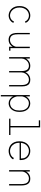

<svg xmlns="http://www.w3.org/2000/svg" viewBox="1805 -2595 990 4640"><g transform="rotate(90 2300.0 -275.0)"><path d="M352.5 11Q323.5 11 292 1.5Q260.5 -8 231 -27.8Q201.5 -47.5 177.8 -78.5Q154 -109.5 140 -152.2Q126 -195 126 -251Q126 -307.5 140 -350.5Q154 -393.5 177.8 -424.2Q201.5 -455 231 -474.2Q260.5 -493.5 292 -502.8Q323.5 -512 352.5 -512Q391 -512 421.5 -501.2Q452 -490.5 475 -473Q498 -455.5 512.5 -435.8Q527 -416 533 -398L500.5 -382Q493 -404.5 473.8 -427Q454.5 -449.5 424 -464.2Q393.5 -479 352.5 -479Q321.5 -479 288.2 -465.8Q255 -452.5 226.2 -424.8Q197.5 -397 179.8 -353.8Q162 -310.5 162 -251Q162 -192 179.8 -149Q197.5 -106 226.2 -77.8Q255 -49.5 288.2 -35.8Q321.5 -22 352.5 -22Q394 -22 424.5 -37.5Q455 -53 474 -75.5Q493 -98 499.5 -119L533 -102Q528 -86.5 513.8 -67Q499.5 -47.5 476.2 -29.8Q453 -12 422 -0.5Q391 11 352.5 11Z M940 12Q900.5 12 869.8 -0.2Q839 -12.5 818 -38.8Q797 -65 786.2 -107Q775.5 -149 775.5 -208V-500H808.5V-213Q808.5 -144.5 823 -102.2Q837.5 -60 867.5 -40.5Q897.5 -21 944 -21Q976 -21 1005.8 -34.2Q1035.5 -47.5 1059.2 -71.5Q1083 -95.5 1097.5 -127.8Q1112 -160 1113.5 -198H1137Q1137 -156.5 1123.8 -118.8Q1110.5 -81 1085.2 -51.5Q1060 -22 1023.5 -5Q987 12 940 12ZM1110 0V-90.5V-500H1143V-17L1128 -32H1205V0Z M2035 0V-302Q2035 -390 2003.5 -434.5Q1972 -479 1902 -479Q1858 -479 1819.5 -454.8Q1781 -430.5 1756.5 -390.2Q1732 -350 1730 -302H1701Q1701.5 -340 1716 -377.2Q1730.5 -414.5 1757.5 -445Q1784.5 -475.5 1822 -493.8Q1859.5 -512 1906 -512Q1959 -512 1995 -491.8Q2031 -471.5 2049.5 -427.5Q2068 -383.5 2068 -312V0ZM1361 0V-500H1394V-389V0ZM1697 0V-302Q1697 -390 1665.5 -434.5Q1634 -479 1564 -479Q1520 -479 1482 -454.8Q1444 -430.5 1420 -390.2Q1396 -350 1394 -302H1365Q1365.5 -340 1380.2 -377.2Q1395 -414.5 1422.2 -445Q1449.5 -475.5 1486.5 -493.8Q1523.5 -512 1568 -512Q1647.5 -512 1688.8 -468.2Q1730 -424.5 1730 -332V0Z M2277 200V-500H2310V-429V200ZM2479 11Q2433.5 11 2397.8 -7.2Q2362 -25.5 2337 -55.8Q2312 -86 2299 -123.5Q2286 -161 2286 -199L2308 -205Q2312 -172 2324.8 -139.5Q2337.5 -107 2358.2 -80.5Q2379 -54 2407.8 -38Q2436.5 -22 2473 -22Q2517.5 -22 2558.2 -45.5Q2599 -69 2625 -119.5Q2651 -170 2651 -251Q2651 -333.5 2626 -383.2Q2601 -433 2561.2 -455.5Q2521.5 -478 2477 -478Q2440.5 -478 2411.5 -463.2Q2382.5 -448.5 2361 -423.8Q2339.5 -399 2326.2 -368.5Q2313 -338 2308 -307L2286 -312Q2286 -348.5 2300 -383.8Q2314 -419 2340 -447.8Q2366 -476.5 2402.5 -493.8Q2439 -511 2484 -511Q2532 -511 2578 -484.2Q2624 -457.5 2654 -400Q2684 -342.5 2684 -251Q2684 -182.5 2665.8 -132.8Q2647.5 -83 2617.5 -51.2Q2587.5 -19.5 2551.2 -4.2Q2515 11 2479 11Z M2848 0V-32H3025V-718H2888V-750H3058V-32H3242V0Z M3625.5 11Q3587 11 3546.5 -3.2Q3506 -17.5 3471.5 -48.5Q3437 -79.5 3415.8 -129.5Q3394.5 -179.5 3394.5 -251Q3394.5 -322.5 3416.5 -372.5Q3438.5 -422.5 3473.5 -453.2Q3508.5 -484 3549.2 -498Q3590 -512 3627.5 -512Q3669 -512 3708.5 -497.5Q3748 -483 3779.5 -454.8Q3811 -426.5 3829.5 -384.2Q3848 -342 3848 -286.5Q3848 -280 3847.8 -270.2Q3847.5 -260.5 3846.5 -254H3419V-286H3809.5Q3809.5 -290.5 3809.5 -292.2Q3809.5 -294 3809.5 -298.5Q3809.5 -358.5 3783 -398.8Q3756.5 -439 3714.5 -459Q3672.5 -479 3626.5 -479Q3594.5 -479 3560.2 -466.5Q3526 -454 3496.5 -427Q3467 -400 3448.8 -356.5Q3430.5 -313 3430.5 -251Q3430.5 -173.5 3460.2 -122.8Q3490 -72 3535 -47Q3580 -22 3625.5 -22Q3672 -22 3707.5 -36Q3743 -50 3766 -71.5Q3789 -93 3797 -116L3831.5 -97Q3824 -79 3806.2 -60Q3788.5 -41 3761.8 -25Q3735 -9 3700.8 1Q3666.5 11 3625.5 11Z M4092 0V-500H4125V-402V0ZM4429 0V-287Q4429 -355.5 4414.5 -397.8Q4400 -440 4370 -459.5Q4340 -479 4293.5 -479Q4261.5 -479 4231.8 -465.8Q4202 -452.5 4178.2 -428.5Q4154.5 -404.5 4140 -372.2Q4125.5 -340 4124 -302H4100.5Q4100.5 -343.5 4113.8 -381.2Q4127 -419 4152.2 -448.5Q4177.5 -478 4214 -495Q4250.5 -512 4297.5 -512Q4337.5 -512 4368 -499.8Q4398.5 -487.5 4419.5 -461.2Q4440.5 -435 4451.2 -393.2Q4462 -351.5 4462 -292V0Z"/></g></svg>

Font: Trispace Thin
Style: Regular
Weight: 100
Designer: Tyler Finck
Foundry: Etcetera Type Company
Version: Version 1.210